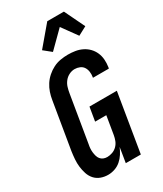

<svg xmlns="http://www.w3.org/2000/svg" viewBox="-241 -1066 982 1160"><g transform="rotate(-30 250.0 -486.0)"><path d="M154 8Q127 8 103 -1Q79 -10 62.5 -28.5Q46 -47 38 -71.5Q30 -96 27 -121.5Q24 -147 26 -174Q28 -201 32 -228L86 -552Q90 -578 98.5 -603Q107 -628 121.5 -650.5Q136 -673 157 -691.5Q178 -710 202 -722Q226 -734 252.5 -738.5Q279 -743 304 -743Q330 -743 355 -739Q380 -735 402.5 -724Q425 -713 442 -695.5Q459 -678 469 -655.5Q479 -633 481 -607.5Q483 -582 479 -555L477 -546H366L367 -551Q370 -569 367.5 -587Q365 -605 356 -619Q347 -633 330.5 -640Q314 -647 296 -647Q276 -647 257 -637.5Q238 -628 225 -611.5Q212 -595 206 -575.5Q200 -556 197 -537L143 -212Q140 -198 139 -184Q138 -170 139.5 -157Q141 -144 144.5 -131Q148 -118 156 -108Q164 -98 176 -93Q188 -88 202 -88Q220 -88 238.5 -94.5Q257 -101 271 -115Q285 -129 292 -147Q299 -165 302 -183L323 -310H245L261 -406H452L385 0H280L297 -104Q288 -82 274.5 -61Q261 -40 242.5 -24Q224 -8 200.5 0Q177 8 154 8ZM235 -802 183 -844 298 -980H414L482 -839L422 -807L346 -912Z"/></g></svg>

Font: Iosevka Term Curly Oblique
Style: Bold
Weight: 700
Italic angle: -9°
Designer: Belleve Invis
Foundry: Belleve Invis
Version: Version 32.3.0